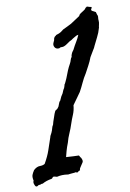

<svg xmlns="http://www.w3.org/2000/svg" viewBox="-97 -795 600 884"><g transform="rotate(-10 203.0 -353.5)"><path d="M158.2 -75.2Q178.7 -74.2 191.9 -73.2Q205.1 -72.3 217.8 -72.3Q219.7 -70.3 221.2 -66.4Q222.7 -62.5 225.6 -60.5Q233.4 -45.9 229 -38.6Q224.6 -31.2 217.8 -21.5Q214.8 -16.6 212.9 -13.7Q210.9 -10.7 210.9 -3.9Q205.1 -3.9 201.2 1Q197.3 5.9 190.4 1Q182.6 2.9 176.3 2.9Q169.9 2.9 165 3.9Q153.3 5.9 153.3 5.4Q153.3 4.9 151.4 4.9Q137.7 2.9 125.5 3.4Q113.3 3.9 101.6 6.8Q87.9 2.9 85.4 3.4Q83 3.9 82 4.9Q81.1 5.9 80.1 7.8Q79.1 9.8 75.2 11.7Q49.8 15.6 31.2 26.4Q26.4 25.4 18.6 29.3Q11.7 28.3 8.3 31.7Q4.9 35.2 -1 34.2Q-5.9 31.2 -8.8 21.5Q-11.7 11.7 -7.8 5.9Q-11.7 -11.7 -8.3 -21Q-4.9 -30.3 2.9 -42Q17.6 -55.7 32.2 -55.7Q46.9 -55.7 55.7 -61.5Q74.2 -93.8 83 -120.1Q91.8 -146.5 102.5 -177.7Q103.5 -183.6 106.4 -188Q109.4 -192.4 111.3 -197.3Q116.2 -208 118.2 -216.8Q120.1 -225.6 125 -232.4Q126 -238.3 128.9 -246.6Q131.8 -254.9 134.8 -263.7Q137.7 -272.5 140.6 -280.8Q143.6 -289.1 146.5 -293.9Q153.3 -298.8 156.2 -300.8Q159.2 -302.7 160.6 -305.7Q162.1 -308.6 164.1 -310.5Q168.9 -321.3 170.4 -326.7Q171.9 -332 176.8 -335.9Q184.6 -355.5 193.4 -367.2Q196.3 -374 198.7 -379.9Q201.2 -385.7 205.1 -390.6Q205.1 -395.5 207 -397Q209 -398.4 208 -403.3Q212.9 -410.2 215.8 -417.5Q218.8 -424.8 222.7 -432.6Q230.5 -453.1 236.3 -467.3Q242.2 -481.4 250 -495.1Q254.9 -503.9 256.8 -511.7Q258.8 -519.5 263.7 -525.4Q263.7 -530.3 265.1 -534.2Q266.6 -538.1 268.6 -543Q270.5 -545.9 272.9 -549.8Q275.4 -553.7 277.3 -555.7Q287.1 -575.2 295.9 -589.4Q304.7 -603.5 311.5 -620.1Q302.7 -619.1 297.4 -615.2Q292 -611.3 284.2 -607.4Q277.3 -601.6 267.6 -597.7Q259.8 -592.8 252.4 -587.4Q245.1 -582 237.3 -579.1Q232.4 -577.1 225.6 -577.6Q218.8 -578.1 214.8 -574.2Q200.2 -572.3 193.8 -582.5Q187.5 -592.8 192.4 -603.5Q193.4 -606.4 194.8 -608.9Q196.3 -611.3 197.3 -614.3Q198.2 -617.2 198.7 -621.1Q199.2 -625 201.2 -627Q203.1 -630.9 206.1 -632.3Q209 -633.8 210.9 -636.7Q227.5 -641.6 234.4 -646.5Q241.2 -651.4 247.1 -656.2Q257.8 -661.1 267.6 -666Q277.3 -670.9 287.1 -675.8Q299.8 -683.6 310.1 -690.9Q320.3 -698.2 330.1 -704.1Q333 -711.9 339.8 -715.8Q346.7 -719.7 353.5 -724.6Q356.4 -726.6 360.4 -729.5Q364.3 -732.4 365.2 -736.3Q369.1 -737.3 370.6 -739.7Q372.1 -742.2 376 -740.2Q384.8 -737.3 387.2 -736.8Q389.6 -736.3 391.6 -736.3Q394.5 -735.4 394 -733.4Q393.6 -731.4 392.1 -729Q390.6 -726.6 389.6 -724.1Q388.7 -721.7 391.6 -718.8Q393.6 -716.8 400.4 -713.9Q407.2 -710.9 409.2 -709Q412.1 -699.2 412.6 -696.8Q413.1 -694.3 415 -691.4Q416 -686.5 415 -680.7Q414.1 -674.8 415 -668.9Q416 -659.2 413.1 -648.4Q412.1 -644.5 411.6 -642.1Q411.1 -639.6 411.1 -636.7Q404.3 -612.3 394.5 -593.8Q384.8 -575.2 376 -556.6Q374 -551.8 372.1 -547.9Q370.1 -543.9 367.2 -540Q362.3 -532.2 357.9 -524.4Q353.5 -516.6 348.6 -508.8Q341.8 -490.2 332.5 -473.1Q323.2 -456.1 314.5 -439.5Q301.8 -419.9 292.5 -399.4Q283.2 -378.9 272.5 -359.4Q260.7 -342.8 252 -330.6Q243.2 -318.4 233.4 -304.7Q231.4 -281.2 223.1 -261.7Q214.8 -242.2 208 -221.7Q201.2 -200.2 192.4 -180.7Q183.6 -161.1 177.7 -138.7Q169.9 -119.1 165.5 -103Q161.1 -86.9 158.2 -75.2Z"/></g></svg>

Font: Seaweed Script
Style: Regular
Weight: 400
Designer: Squid
Foundry: Font Diner, Inc DBA Neapolitan
Version: Version 1.000